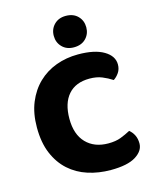

<svg xmlns="http://www.w3.org/2000/svg" viewBox="-126 -925 823 1027"><g transform="rotate(-15 285.5 -411.5)"><path d="M374 -484Q297 -484 256 -437Q215 -390 215 -304Q215 -217 260.5 -170Q306 -123 383 -123Q424 -123 452.5 -134Q481 -145 507 -159Q524 -145 533.5 -125.5Q543 -106 543 -80Q543 -39 497.5 -10.5Q452 18 359 18Q292 18 233 -1Q174 -20 130 -59.5Q86 -99 60.5 -159.5Q35 -220 35 -304Q35 -382 59.5 -441.5Q84 -501 126.5 -542Q169 -583 226 -604Q283 -625 348 -625Q440 -625 490.5 -595Q541 -565 541 -518Q541 -492 528 -473Q515 -454 498 -443Q472 -460 442.5 -472Q413 -484 374 -484ZM249 -754Q249 -791 273.5 -816Q298 -841 338 -841Q380 -841 404.5 -816Q429 -791 429 -754Q429 -717 404.5 -692Q380 -667 338 -667Q298 -667 273.5 -692Q249 -717 249 -754Z"/></g></svg>

Font: Baloo Bhai
Style: Regular
Weight: 400
Designer: Supriya Tembe, Noopur Datye and Ek Type
Foundry: Ek Type
Version: Version 1.443;PS 1.000;hotconv 16.6.51;makeotf.lib2.5.65220;